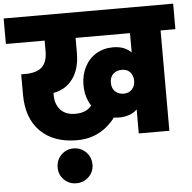

<svg xmlns="http://www.w3.org/2000/svg" viewBox="-77 -803 1124 1125"><g transform="rotate(-5 484.5 -240.5)"><path d="M983 -740V-590H896V0H716V-141Q676 -103 609 -103Q598 -103 578 -105Q540 -53 483 -22.5Q426 8 352 8Q216 8 138 -69Q60 -146 60 -287V-405H82Q151 -405 182.5 -434.5Q214 -464 214 -528V-590H-14V-740ZM356 -147Q421 -147 452 -187Q418 -241 418 -311Q418 -369 442 -416Q466 -463 509.5 -489.5Q553 -516 609 -516Q678 -516 716 -476V-590H396V-503Q396 -408 354 -350.5Q312 -293 239 -280V-265Q239 -213 269.5 -180Q300 -147 356 -147ZM649 -240Q680 -240 698 -260Q716 -280 716 -310Q716 -339 699 -359.5Q682 -380 649 -380Q618 -380 598.5 -361.5Q579 -343 579 -311Q579 -277 598.5 -258.5Q618 -240 649 -240ZM430 158Q430 200 400 229.5Q370 259 327 259Q284 259 254.5 229.5Q225 200 225 158Q225 114 254.5 84Q284 54 327 54Q370 54 400 84Q430 114 430 158Z"/></g></svg>

Font: Fz Poppins ExtBd
Style: Regular
Weight: 800
Designer: Ninad Kale (Devanagari), Jonny Pinhorn (Latin)
Foundry: Indian Type Foundry
Version: Vit hóa bi Vntype.Com & FontZin.Com